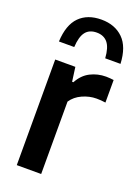

<svg xmlns="http://www.w3.org/2000/svg" viewBox="-152 -868 670 932"><g transform="rotate(20 183.0 -402.0)"><path d="M59.5 0V-545.5H163.5L173.5 -472H180Q202.5 -514 239.8 -533Q277 -552 320.5 -552Q331.5 -552 341.5 -551Q351.5 -550 360 -549V-432.5Q348.5 -434.5 336.5 -435.2Q324.5 -436 313 -436Q277 -436 241.2 -420Q205.5 -404 185.5 -374V0ZM46.5 -634Q50.5 -721 92 -762.8Q133.5 -804.5 205 -804.5Q275 -804.5 317.8 -762.5Q360.5 -720.5 364.5 -634H285.5Q282 -688.5 261.8 -713Q241.5 -737.5 205 -737.5Q167 -737.5 147.8 -713Q128.5 -688.5 125.5 -634Z"/></g></svg>

Font: Encode Sans SemiCondensed SemiCondensed SemiBold
Style: Regular
Weight: 600
Width: 4
Designer: Multiple Designers
Foundry: Impallari Type
Version: Version 3.000; ttfautohint (v1.8.3) -l 8 -r 50 -G 200 -x 14 